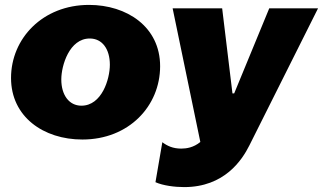

<svg xmlns="http://www.w3.org/2000/svg" viewBox="-20 -554 1317 783"><path d="M316 15C506 15 633 -122 633 -284C633 -445 497 -534 343 -534C154 -534 25 -397 25 -236C25 -78 157 15 316 15ZM312 -123C262 -123 230 -166 230 -230C230 -287 263 -397 346 -397C397 -397 428 -354 428 -290C428 -231 395 -123 312 -123ZM731 209C895 209 967 99 997 39L1277 -520H1078L935 -173H928L886 -520H684L797 25C769 48 740 52 719 52C685 52 662 41 642 26L614 189C645 203 693 209 731 209Z"/></svg>

Font: Fixel Display Black
Style: Italic
Weight: 900
Italic angle: -10°
Designer: AlfaBravo + MacPaw
Foundry: Kyrylo Tkachov, Marchela Mozhyna, Serhii Makarenko, Maria Weinstein, Zakhar Kryvoshyya
Version: Version 1.210;Glyphs 3.2 (3217)